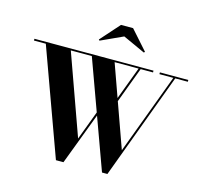

<svg xmlns="http://www.w3.org/2000/svg" viewBox="-135 -1145 1382 1306"><g transform="rotate(15 555.5 -492.0)"><path d="M369 10 97.5 -737.5H14V-750H852.5V-737.5H582L784.5 -171.5L995.5 -737.5H897.5V-750H1097.5V-737.5H1009L731.5 10H693.5L421.5 -737.5H273.5L476.5 -171.5L565.5 -408.5L573 -388.5L422 10ZM662.5 -462.5 651 -471 754 -746 768 -744.5ZM444.5 -852 438.5 -858.5 558.5 -993.5H643.5L763.5 -858.5L757 -852L600.5 -923.5Z"/></g></svg>

Font: Bodoni Moda 18pt
Style: Bold
Weight: 700
Designer: Owen Earl
Foundry: indestructible type
Version: Version 2.004